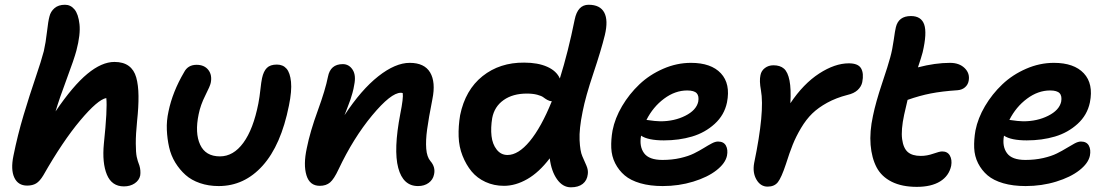

<svg xmlns="http://www.w3.org/2000/svg" viewBox="-20 -780 4707 815"><path d="M95.2 7.8Q56.6 7.8 40.8 -26.1Q24.9 -60.1 37.1 -119.1Q54.7 -206.5 80.3 -292Q106 -377.4 130.9 -450.4Q155.8 -523.4 166 -563Q174.3 -599.1 179.4 -645Q184.6 -690.9 189.9 -710Q194.8 -731 211.4 -745.4Q228 -759.8 255.9 -759.8Q279.8 -759.8 296.1 -740.2Q312.5 -720.7 317.4 -677.2Q322.3 -633.8 304.2 -564.9Q294.9 -529.8 263.7 -446.3Q232.4 -362.8 215.8 -307.1Q290 -416.5 351.1 -466.8Q412.1 -517.1 465.8 -517.1Q503.4 -517.1 526.4 -500.2Q549.3 -483.4 558.3 -451.2Q567.4 -418.9 567.9 -372.6Q568.4 -326.2 562 -267.1Q556.2 -209.5 556.4 -170.9Q556.6 -132.3 560.3 -114.5Q564 -96.7 571.8 -77.1Q578.1 -56.2 575.2 -35.2Q570.8 -14.6 551.8 -1.7Q532.7 11.2 505.9 11.2Q454.6 11.2 433.8 -38.6Q413.1 -88.4 420.9 -169.9Q436.5 -318.4 431.2 -363.8Q395 -357.4 320.6 -268.8Q246.1 -180.2 164.1 -36.1Q148.9 -10.7 133.5 -1.5Q118.2 7.8 95.2 7.8Z M908.2 9.8Q865.2 9.8 828.9 -2.7Q792.5 -15.1 767.6 -37.4Q742.7 -59.6 724.1 -89.8Q705.6 -120.1 697.8 -155.3Q689.9 -190.4 688.2 -229Q686.5 -267.6 695.3 -307.1Q712.4 -390.1 761.2 -473.1Q777.3 -504.9 814.5 -504.9Q847.2 -504.9 864.3 -483.2Q881.3 -461.4 874.5 -428.2Q872.1 -415.5 851.6 -375Q831.1 -334.5 823.2 -294.9Q806.6 -215.3 829.6 -165.8Q852.5 -116.2 913.6 -116.2Q970.7 -116.2 1012.9 -173.8Q1055.2 -231.4 1076.7 -340.8Q1082 -368.2 1085.4 -400.4Q1088.9 -432.6 1092.3 -448.2Q1098.6 -477.5 1112.8 -491.7Q1127 -505.9 1155.3 -505.9Q1181.2 -505.9 1196.3 -488.5Q1211.4 -471.2 1215.3 -432.6Q1219.2 -394 1206.5 -332Q1172.9 -163.6 1095 -76.9Q1017.1 9.8 908.2 9.8Z M1754.4 9.8Q1690.9 9.8 1670.4 -67.4Q1649.9 -144.5 1679.2 -296.9Q1692.9 -364.7 1689.5 -384.8Q1686.5 -386.2 1681.2 -386.2Q1639.6 -386.2 1559.8 -290.3Q1480 -194.3 1417 -61Q1397.9 -20 1381.1 -5.6Q1364.3 8.8 1337.4 8.8Q1294.4 8.8 1280.8 -36.1Q1267.1 -81.1 1282.2 -150.9Q1296.4 -221.7 1328.9 -310.5Q1361.3 -399.4 1372.1 -454.1Q1382.3 -507.8 1435.1 -507.8Q1461.4 -507.8 1476.8 -484.1Q1492.2 -460.4 1483.4 -418.9Q1481 -402.8 1476.1 -385.5Q1471.2 -368.2 1467.5 -357.2Q1463.9 -346.2 1455.1 -324Q1446.3 -301.8 1442.4 -291Q1513.2 -398.9 1585.7 -456.1Q1658.2 -513.2 1719.2 -513.2Q1781.7 -513.2 1805.9 -472.2Q1830.1 -431.2 1815.4 -358.9Q1799.3 -277.3 1793 -230.5Q1786.6 -183.6 1789.3 -148.7Q1792 -113.8 1807.1 -96.2Q1829.6 -70.3 1822.3 -39.1Q1817.9 -17.1 1799.6 -3.7Q1781.2 9.8 1754.4 9.8Z M2119.1 8.8Q2076.7 8.8 2041 -7.6Q2005.4 -23.9 1981.9 -52.2Q1958.5 -80.6 1943.4 -118.7Q1928.2 -156.7 1926.8 -200.4Q1925.3 -244.1 1933.1 -291Q1955.1 -398.4 2028.3 -456.8Q2101.6 -515.1 2205.1 -514.2Q2263.2 -514.2 2302.7 -496.6Q2342.3 -479 2356.4 -446.8Q2391.6 -559.1 2419.4 -696.8Q2432.1 -759.8 2478.5 -759.8Q2527.3 -759.8 2544.9 -726.8Q2562.5 -693.8 2547.4 -630.9Q2531.7 -566.9 2498.5 -468Q2465.3 -369.1 2453.1 -306.2Q2438 -232.4 2440.2 -185.3Q2442.4 -138.2 2451.7 -117.2Q2460.9 -96.2 2469.2 -77.1Q2477.5 -58.1 2475.1 -41Q2472.2 -14.2 2453.6 0.5Q2435.1 15.1 2403.3 15.1Q2368.7 15.1 2344.5 -19Q2320.3 -53.2 2313.5 -107.9Q2268.1 -48.3 2218.3 -19.8Q2168.5 8.8 2119.1 8.8ZM2069.3 -278.8Q2062.5 -237.3 2066.4 -202.6Q2070.3 -168 2088.4 -145Q2106.4 -122.1 2134.3 -122.1Q2180.2 -122.1 2228.8 -180.7Q2277.3 -239.3 2322.3 -350.1Q2313 -350.6 2303.7 -355.7Q2294.4 -360.8 2286.6 -366.9Q2278.8 -373 2260.3 -377.9Q2241.7 -382.8 2216.3 -382.8Q2156.7 -382.8 2117.7 -355.2Q2078.6 -327.6 2069.3 -278.8Z M2793 9.8Q2739.3 9.8 2698 -2.2Q2656.7 -14.2 2631.6 -35.6Q2606.4 -57.1 2591.3 -86.9Q2576.2 -116.7 2574.7 -151.9Q2573.2 -187 2580.1 -226.1Q2590.3 -278.3 2620.6 -329.6Q2650.9 -380.9 2694.1 -421.9Q2737.3 -462.9 2794.9 -488Q2852.5 -513.2 2913.1 -513.2Q2998.5 -513.2 3040 -468.8Q3081.5 -424.3 3065.9 -345.2Q3054.7 -291.5 3013.7 -254.2Q2972.7 -216.8 2917.5 -200.4Q2862.3 -184.1 2797.9 -184.1Q2731 -184.1 2701.2 -204.1Q2692.9 -158.7 2713.9 -129.9Q2734.9 -101.1 2792 -101.1Q2832.5 -101.1 2867.7 -109.1Q2902.8 -117.2 2925.8 -128.7Q2948.7 -140.1 2967.3 -151.6Q2985.8 -163.1 3001 -171.1Q3016.1 -179.2 3027.8 -179.2Q3051.8 -179.2 3061.3 -162.1Q3070.8 -145 3065.9 -119.1Q3059.1 -86.9 3021.5 -57.4Q2983.9 -27.8 2922.6 -9Q2861.3 9.8 2793 9.8ZM2897 -396Q2845.7 -396 2798.8 -361.1Q2752 -326.2 2724.1 -271Q2763.7 -265.1 2783.2 -265.1Q2842.3 -265.1 2888.9 -288.6Q2935.5 -312 2943.8 -348.1Q2948.2 -372.6 2937.3 -384.3Q2926.3 -396 2897 -396Z M3238.3 12.2Q3208.5 12.2 3191.2 -17.3Q3173.8 -46.9 3181.2 -87.9Q3226.6 -306.2 3210 -397Q3202.6 -437 3208 -460.9Q3211.4 -479.5 3226.8 -491.2Q3242.2 -502.9 3263.2 -502.9Q3291.5 -502.9 3307.9 -488.5Q3324.2 -474.1 3331.3 -438.2Q3338.4 -402.3 3335 -341.8Q3390.1 -424.3 3457 -467.8Q3523.9 -511.2 3583 -511.2Q3622.6 -511.2 3635 -490Q3647.5 -468.8 3640.1 -431.2Q3636.2 -412.6 3620.6 -397.9Q3605 -383.3 3577.1 -377Q3529.3 -364.7 3491.5 -344Q3453.6 -323.2 3427.7 -298.1Q3401.9 -272.9 3380.4 -236.8Q3358.9 -200.7 3345 -166Q3331.1 -131.3 3315.9 -83Q3296.9 -25.9 3282 -6.8Q3267.1 12.2 3238.3 12.2Z M3871.6 13.2Q3808.6 13.2 3765.1 -8.5Q3721.7 -30.3 3700.9 -69.8Q3680.2 -109.4 3675.5 -165Q3670.9 -220.7 3685.5 -288.1Q3697.3 -345.7 3724.1 -425.8Q3751 -505.9 3758.8 -536.1Q3768.1 -569.8 3773.7 -610.4Q3779.3 -650.9 3782.7 -664.1Q3793.9 -711.9 3846.7 -711.9Q3890.6 -711.9 3903.1 -675.8Q3915.5 -639.6 3896.5 -558.1Q3891.1 -537.1 3876.5 -494.1Q3949.7 -513.2 4012.7 -513.2Q4052.2 -513.2 4075 -490.7Q4097.7 -468.3 4091.8 -437Q4088.9 -420.4 4076.2 -409.4Q4063.5 -398.4 4044.4 -397Q3978.5 -392.6 3930.9 -383.3Q3883.3 -374 3832.5 -356Q3825.2 -327.1 3817.9 -293Q3804.2 -228.5 3809.3 -189.7Q3814.5 -150.9 3833.5 -134.5Q3852.5 -118.2 3888.7 -118.2Q3915 -118.2 3941.7 -127.7Q3968.3 -137.2 3979.5 -137.2Q4002 -137.2 4012 -119.6Q4022 -102.1 4017.6 -76.2Q4008.3 -33.2 3970.7 -10Q3933.1 13.2 3871.6 13.2Z M4333.5 9.8Q4279.8 9.8 4238.5 -2.2Q4197.3 -14.2 4172.1 -35.6Q4147 -57.1 4131.8 -86.9Q4116.7 -116.7 4115.2 -151.9Q4113.8 -187 4120.6 -226.1Q4130.9 -278.3 4161.1 -329.6Q4191.4 -380.9 4234.6 -421.9Q4277.8 -462.9 4335.4 -488Q4393.1 -513.2 4453.6 -513.2Q4539.1 -513.2 4580.6 -468.8Q4622.1 -424.3 4606.4 -345.2Q4595.2 -291.5 4554.2 -254.2Q4513.2 -216.8 4458 -200.4Q4402.8 -184.1 4338.4 -184.1Q4271.5 -184.1 4241.7 -204.1Q4233.4 -158.7 4254.4 -129.9Q4275.4 -101.1 4332.5 -101.1Q4373 -101.1 4408.2 -109.1Q4443.4 -117.2 4466.3 -128.7Q4489.3 -140.1 4507.8 -151.6Q4526.4 -163.1 4541.5 -171.1Q4556.6 -179.2 4568.4 -179.2Q4592.3 -179.2 4601.8 -162.1Q4611.3 -145 4606.4 -119.1Q4599.6 -86.9 4562 -57.4Q4524.4 -27.8 4463.1 -9Q4401.9 9.8 4333.5 9.8ZM4437.5 -396Q4386.2 -396 4339.4 -361.1Q4292.5 -326.2 4264.6 -271Q4304.2 -265.1 4323.7 -265.1Q4382.8 -265.1 4429.4 -288.6Q4476.1 -312 4484.4 -348.1Q4488.8 -372.6 4477.8 -384.3Q4466.8 -396 4437.5 -396Z"/></svg>

Font: Shantell Sans Normal
Style: Italic
Weight: 600
Italic angle: -11.31°
Designer: Stephen Nixon, Anya Danilova, Shantell Martin
Foundry: Arrow Type
Version: Version 1.006;[559af2be0]